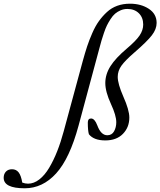

<svg xmlns="http://www.w3.org/2000/svg" viewBox="-302 -745 864 1034"><path d="M-168.9 269Q-282.2 269 -282.2 212.4Q-282.2 192.4 -270.3 179.4Q-258.3 166.5 -237.3 166.5Q-214.8 166.5 -201.7 183.3Q-188.5 200.2 -182.1 238.3Q-166.5 244.1 -150.9 244.1Q-119.6 244.1 -90.3 221.4Q-61 198.7 -37.1 158.4Q-13.2 118.2 6.1 69.3Q25.4 20.5 41 -37.6L143.6 -416Q155.8 -460.4 167.2 -495.1Q178.7 -529.8 195.1 -567.1Q211.4 -604.5 230.7 -631.3Q250 -658.2 274.2 -680.4Q298.3 -702.6 329.6 -713.9Q360.8 -725.1 397.5 -725.1Q457.5 -725.1 499.5 -697.5Q541.5 -669.9 541.5 -621.6Q541.5 -588.4 516.1 -555.2Q490.7 -522 421.9 -462.4Q372.1 -419.4 352.1 -391.4Q332 -363.3 332 -331.1Q332 -293.5 362.3 -224.6Q394.5 -152.3 394.5 -111.8Q394.5 -59.6 360.1 -24.2Q325.7 11.2 265.1 11.2Q203.1 11.2 176.8 -22Q170.9 -41.5 170.9 -85Q170.9 -106.9 188.5 -106.9Q208 -106.9 222.2 -69.3Q241.7 -16.6 275.9 -16.6Q300.3 -16.6 312.3 -37.8Q324.2 -59.1 324.2 -86.9Q324.2 -123 295.9 -184.1Q265.1 -251 265.1 -297.4Q265.1 -344.7 292.7 -388.4Q320.3 -432.1 380.4 -482.9Q430.7 -525.4 450 -554.2Q469.2 -583 469.2 -612.8Q469.2 -650.4 445.8 -673.6Q422.4 -696.8 383.8 -696.8Q364.7 -696.8 347.7 -689.5Q330.6 -682.1 317.9 -671.4Q305.2 -660.6 293.2 -641.8Q281.2 -623 273.7 -607.7Q266.1 -592.3 257.6 -567.1Q249 -542 244.6 -526.6Q240.2 -511.2 233.4 -485.8L121.1 -68.4Q73.2 108.9 0.2 189Q-72.8 269 -168.9 269Z"/></svg>

Font: Elstob 18pt
Style: Italic
Weight: 400
Italic angle: -20°
Designer: Peter S. Baker
Version: Version 1.015